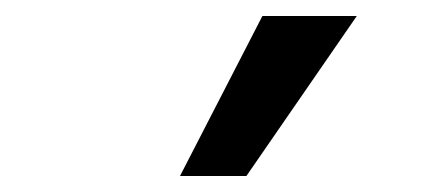

<svg xmlns="http://www.w3.org/2000/svg" viewBox="-20 -781 540 240"><path d="M205 -561 308 -761H426L288 -561Z"/></svg>

Font: Nunito Sans 12pt ExtraLight 6pt Medium
Style: Regular
Weight: 500
Version: Version 3.101;gftools[0.9.27]